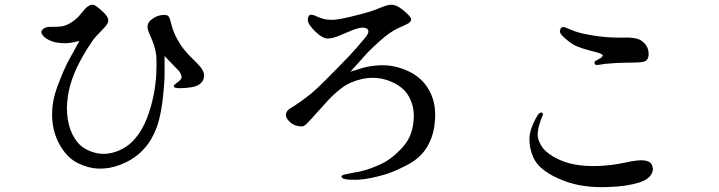

<svg xmlns="http://www.w3.org/2000/svg" viewBox="-20 -725 3040 812"><path d="M676 -488Q676 -451 676 -413Q676 -375 669.5 -316.5Q663 -258 652 -216Q641 -174 619.5 -137Q598 -100 565.5 -72.5Q533 -45 487 -27.5Q441 -10 394 -12Q353 -14 310.5 -34.5Q268 -55 238 -103.5Q208 -152 202 -209.5Q196 -267 212 -326Q220 -355 240 -403.5Q260 -452 279 -485L316 -552Q292 -546 275 -543.5Q258 -541 240 -543Q214 -544 194 -552.5Q174 -561 164 -572Q154 -583 155 -590.5Q156 -598 166 -605Q176 -612 197.5 -611.5Q219 -611 237.5 -613Q256 -615 276.5 -627Q297 -639 313 -656L342 -690Q359 -706 373 -705Q383 -704 403.5 -686Q424 -668 431 -657.5Q438 -647 438 -636Q436 -625 424 -611L387 -572Q372 -556 347.5 -516.5Q323 -477 307 -443.5Q291 -410 279.5 -373Q268 -336 264 -291Q260 -246 271 -199Q282 -154 309 -122Q336 -90 386 -78Q429 -68 474.5 -85Q520 -102 551 -138.5Q582 -175 600.5 -222.5Q619 -270 629 -319.5Q639 -369 641 -414Q643 -459 641 -489Q638 -513 631.5 -533Q625 -553 613.5 -578.5Q602 -604 604 -614Q605 -627 613.5 -636Q622 -645 637 -653Q652 -661 674 -662Q684 -662 690.5 -658Q697 -654 703 -628.5Q709 -603 718.5 -581.5Q728 -560 743 -537Q758 -514 777 -494L814 -457Q842 -429 843 -409Q844 -389 832 -376Q819 -361 792.5 -356.5Q766 -352 742 -352Q732 -352 723.5 -353.5Q715 -355 715 -361Q715 -363 717 -366L736 -381Q748 -390 748 -400Q748 -410 736 -426Q735 -426 700 -463L676 -488Z M1462 -422Q1481 -428 1515 -438Q1547 -447 1588 -449Q1650 -451 1709 -423Q1768 -395 1798 -337.5Q1828 -280 1818 -201Q1812 -145 1784 -100Q1756 -55 1700.5 -26.5Q1645 2 1609.5 12.5Q1574 23 1547.5 28Q1521 33 1502 34.5Q1483 36 1466 35Q1452 35 1442 33Q1432 31 1428 28Q1424 25 1424 21Q1424 17 1436 13Q1438 13 1443 12Q1447 11 1471 6L1504 0Q1547 -10 1594 -32.5Q1641 -55 1685.5 -105.5Q1730 -156 1730 -236Q1730 -281 1707 -320.5Q1684 -360 1628.5 -382Q1573 -404 1511 -391Q1460 -379 1427.5 -354.5Q1395 -330 1371.5 -305Q1348 -280 1322.5 -251Q1297 -222 1283 -208Q1270 -193 1260 -191Q1250 -189 1232.5 -194Q1215 -199 1202 -213Q1189 -227 1189 -239.5Q1189 -252 1203 -264Q1207 -266 1226.5 -278.5Q1246 -291 1274.5 -312.5Q1303 -334 1326.5 -356.5Q1350 -379 1408.5 -438.5Q1467 -498 1484 -518L1524 -565Q1536 -580 1537.5 -588Q1539 -596 1535 -601Q1531 -606 1520 -608Q1502 -610 1469.5 -597Q1437 -584 1413 -573.5Q1389 -563 1366.5 -562Q1344 -561 1309 -596Q1301 -604 1291 -617.5Q1281 -631 1282 -643.5Q1283 -656 1288 -660Q1293 -664 1302 -662Q1308 -661 1321 -655Q1334 -649 1349 -645Q1363 -641 1385 -641Q1407 -641 1459.5 -653.5Q1512 -666 1538 -674Q1564 -682 1592 -693.5Q1620 -705 1634 -705Q1650 -705 1666 -695.5Q1682 -686 1700.5 -668.5Q1719 -651 1719 -643Q1719 -639 1715 -633Q1711 -627 1697 -621L1660 -604Q1644 -596 1626.5 -584Q1609 -572 1585 -550.5Q1561 -529 1535 -503L1483 -445Z M2272 -230Q2267 -219 2260.5 -196.5Q2254 -174 2254 -154Q2254 -135 2268 -111Q2283 -84 2322 -61.5Q2361 -39 2407 -30Q2453 -21 2509.5 -23Q2566 -25 2622 -37Q2678 -49 2699 -47Q2723 -45 2731.5 -35.5Q2740 -26 2741 -12Q2742 4 2729 20Q2714 37 2686 46Q2658 55 2624.5 60Q2591 65 2550 66Q2500 68 2454 62Q2408 56 2362 38.5Q2316 21 2282 -4Q2248 -29 2233.5 -64Q2219 -99 2219 -136Q2219 -157 2226.5 -180Q2234 -203 2246 -224.5Q2258 -246 2264 -248Q2270 -250 2272.5 -248.5Q2275 -247 2276 -242.5Q2277 -238 2272 -230ZM2514 -451Q2500 -449 2496 -453Q2494 -457 2494 -459Q2494 -463 2498 -467L2521 -480Q2529 -486 2529 -492Q2528 -494 2520 -498Q2512 -502 2493 -506.5Q2474 -511 2447.5 -519Q2421 -527 2404 -537Q2387 -547 2366.5 -565.5Q2346 -584 2348 -594.5Q2350 -605 2355.5 -609Q2361 -613 2378 -606L2408 -594Q2432 -584 2488 -575Q2544 -566 2592.5 -566Q2641 -566 2642 -566Q2659 -565 2675 -561Q2691 -557 2706 -541.5Q2721 -526 2723 -502.5Q2725 -479 2713 -469Q2704 -461 2664 -460.5Q2624 -460 2592 -459Q2561 -457 2539 -455L2514 -451Z"/></svg>

Font: ChillKai
Style: Regular
Weight: 400
Designer: ChillType
Foundry: 寒蝉字型
Version: Version 2.000